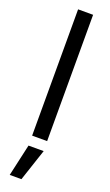

<svg xmlns="http://www.w3.org/2000/svg" viewBox="-180 -742 578 1010"><g transform="rotate(20 109.0 -236.5)"><path d="M151.4 0H67.4V-707H151.4ZM67.4 55.7H152.3L92.8 234.4H27.3Z"/></g></svg>

Font: Pretendard
Style: Regular
Weight: 400
Designer: Base glyphs from Inter by Rasmus Andersson; Hangeul glyphs from Noto Sans CJK(Source Han Sans) by Jang Soo-young and Kan
Foundry: Kil Hyung-jin
Version: Version 1.309